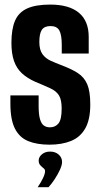

<svg xmlns="http://www.w3.org/2000/svg" viewBox="-20 -612 431 822"><path d="M191.7 7.4Q139 7.4 101.5 -7.6Q64 -22.6 44.2 -60.8Q24.5 -99 24.5 -168V-203.5Q54.7 -203.5 84.9 -203.5Q115.1 -203.5 145.4 -203.5V-158.5Q145.4 -121.3 151.4 -101.5Q157.4 -81.6 168.2 -74.2Q179.1 -66.9 193.7 -66.9Q216.8 -66.9 230.4 -83.6Q244 -100.3 244 -147.6Q244 -185 232.5 -203.5Q221.1 -222 196.2 -233.6Q171.2 -245.2 131.5 -261.6Q96.8 -277 73.9 -298.1Q51 -319.2 39.9 -351.1Q28.9 -383 28.9 -428.7Q28.9 -486.9 44.2 -523Q59.6 -559 96.1 -575.7Q132.6 -592.4 195 -592.4Q275.5 -592.4 317.6 -557.5Q359.8 -522.6 359.8 -454.1V-382.9Q331 -382.9 302.3 -382.9Q273.6 -382.9 244.4 -382.9V-419.4Q244.4 -463.5 233.8 -482Q223.2 -500.4 196.4 -500.4Q169.7 -500.4 159 -484.1Q148.4 -467.8 148.4 -432.4Q148.4 -399 161.5 -380.6Q174.5 -362.3 195.8 -352.5Q217 -342.8 240.5 -333.9Q285.2 -317.2 312.8 -299.4Q340.5 -281.6 353.5 -251.2Q366.5 -220.8 366.5 -164.3Q366.5 -100.2 345.1 -62.4Q323.7 -24.7 284.5 -8.7Q245.3 7.4 191.7 7.4ZM141.4 189.4Q155.9 167.9 164.4 150Q172.9 132.1 172.9 120.5Q172.9 113.1 166 107.9Q159.1 102.7 152.4 95.3Q145.6 87.9 145.6 75.1Q145.6 60.6 159.3 48.8Q173 37 194.3 37Q217 37 231.3 49.8Q245.7 62.5 245.7 81.5Q245.7 94.9 236.6 114.8Q227.5 134.8 214.5 154.5Q201.6 174.3 187.8 189.4Z"/></svg>

Font: Alumni Sans Thin
Style: Regular
Weight: 100
Designer: Robert E. Leuschke
Foundry: Robert E. Leuschke
Version: Version 1.018